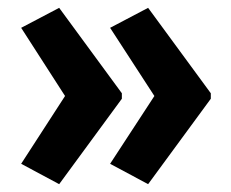

<svg xmlns="http://www.w3.org/2000/svg" viewBox="-20 -519 589 490"><path d="M518 -267V-281L358 -499L261 -448L374 -274L261 -101L358 -49ZM291 -267V-281L131 -499L34 -448L146 -274L34 -101L131 -49Z"/></svg>

Font: Noto Sans Armenian Condensed
Style: Bold
Weight: 700
Width: 3
Designer: Monotype Design Team
Foundry: Monotype Imaging Inc.
Version: Version 2.008